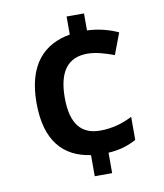

<svg xmlns="http://www.w3.org/2000/svg" viewBox="-83 -792 742 869"><g transform="rotate(-10 288.5 -357.0)"><path d="M362 -646V-724H282V-641C161 -620 80 -538 80 -362C80 -186 158 -105 282 -87V10H362V-84C415 -87 454 -100 491 -120V-226C447 -204 400 -189 343 -189C258 -189 210 -240 210 -363C210 -484 256 -542 345 -542C384 -542 427 -529 467 -514L504 -612C466 -630 415 -644 362 -646Z"/></g></svg>

Font: Noto Sans Khmer UI SemiBold
Style: Regular
Weight: 600
Designer: Danh Hong and the Monotype Design Team
Foundry: Monotype Imaging Inc.
Version: Version 2.002